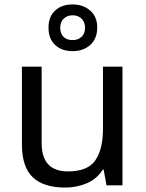

<svg xmlns="http://www.w3.org/2000/svg" viewBox="-20 -837 658 867"><path d="M533 -536V0H461L448 -71H444Q418 -29 372 -9.5Q326 10 274 10Q177 10 128 -36.5Q79 -83 79 -185V-536H168V-191Q168 -63 287 -63Q376 -63 410.5 -113Q445 -163 445 -257V-536ZM308 -606Q259 -606 229 -634Q199 -662 199 -712Q199 -762 229 -789.5Q259 -817 308 -817Q355 -817 387 -789.5Q419 -762 419 -713Q419 -662 387.5 -634Q356 -606 308 -606ZM308 -656Q333 -656 348.5 -671Q364 -686 364 -712Q364 -738 348 -753Q332 -768 308 -768Q284 -768 268 -753Q252 -738 252 -712Q252 -686 266.5 -671Q281 -656 308 -656Z"/></svg>

Font: Noto Sans Sharada
Style: Regular
Weight: 400
Designer: Monotype Design Team
Foundry: Monotype Imaging Inc.
Version: Version 2.006; ttfautohint (v1.8.4.7-5d5b)